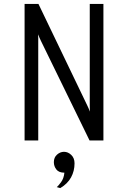

<svg xmlns="http://www.w3.org/2000/svg" viewBox="-20 -720 656 984"><path d="M106 0V-700H177L427 -180Q430 -174 434 -164.8Q438 -155.5 441 -148Q440.5 -162.5 440.2 -168.5Q440 -174.5 440 -181V-700H510V0H439L190 -510Q186.5 -517.5 182.2 -527Q178 -536.5 175 -544Q176 -532 176 -525Q176 -518 176 -511V0ZM289 244 271 239Q278 233.5 292.5 214.2Q307 195 310 165Q281.5 165 268.8 148.5Q256 132 256 111Q256 87 272.2 72.5Q288.5 58 308 58Q328.5 58 345.2 74Q362 90 362 117Q362 156.5 344.2 189Q326.5 221.5 289 244Z"/></svg>

Font: Overpass Mono Light
Style: Regular
Weight: 300
Monospace: yes
Designer: Delve Withrington, Dave Bailey
Foundry: Delve Fonts LLC
Version: Version 4.000